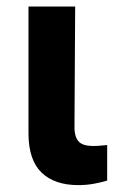

<svg xmlns="http://www.w3.org/2000/svg" viewBox="-20 -550 343 577"><path d="M205.9 -530.3 203.8 -164.9Q204.4 -144.6 210.7 -132.8Q217 -121 229.3 -116.1Q241.6 -111.3 260.4 -111.3Q275.4 -111.3 294.1 -113.4Q299.5 -114.2 302.1 -114.2V-7.4Q282 -1.2 260.4 2.5Q238.8 6.3 215.2 6.3Q144.2 6.3 105.2 -31.1Q66.1 -68.4 65.6 -147.9V-530.3Z"/></svg>

Font: Pretendard Std Variable
Style: Regular
Weight: 400
Designer: Base glyphs from Inter by Rasmus Andersson; Hangeul glyphs from Noto Sans CJK(Source Han Sans) by Jang Soo-young and Kan
Foundry: Kil Hyung-jin
Version: Version 1.309;Glyphs 3.2 (3225)